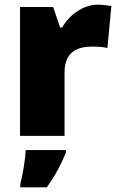

<svg xmlns="http://www.w3.org/2000/svg" viewBox="-20 -583 509 824"><path d="M400 -563C337 -563 277 -519 247 -465H238L208 -553H66V0H257V-272C257 -372 328 -383 376 -383C411 -383 428 -380 441 -377L458 -557C447 -559 421 -563 400 -563ZM263 72V61H90C89 99 78 165 67 207V221H181C219 167 240 126 263 72Z"/></svg>

Font: Noto Sans Sinhala Black
Style: Regular
Weight: 900
Designer: Jelle Bosma - Monotype Design Team
Foundry: Monotype Imaging Inc.
Version: Version 2.006